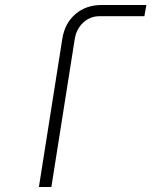

<svg xmlns="http://www.w3.org/2000/svg" viewBox="-20 -750 640 770"><path d="M230 -595Q240 -657 282.5 -693.5Q325 -730 388 -730H567L559 -685H379Q342 -685 314.5 -660Q287 -635 280 -595L186 0H136Z"/></svg>

Font: JetBrains Mono Extra Light
Style: Italic
Weight: 200
Italic angle: -9°
Monospace: yes
Designer: Philipp Nurullin, Konstantin Bulenkov
Foundry: JetBrains
Version: 2.002